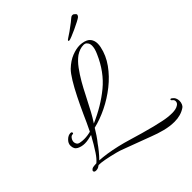

<svg xmlns="http://www.w3.org/2000/svg" viewBox="-258 -921 1227 1227"><g transform="rotate(-45 355.5 -308.0)"><path d="M594 164Q552 164 507.5 152.5Q463 141 424 125.5Q385 110 356 100Q303 81 257 63Q211 45 192 41Q95 16 55 16Q48 21 42 24.5Q36 28 29 29Q26 30 20 30Q2 30 2 18Q2 11 13 4Q21 0 31.5 -0.5Q42 -1 53 -2Q76 -22 96.5 -53Q117 -84 126 -100Q134 -114 141.5 -127.5Q149 -141 157 -154Q141 -150 124 -146.5Q107 -143 91 -143Q62 -143 38.5 -155Q15 -167 15 -199Q15 -220 33.5 -238Q52 -256 72 -256Q84 -256 84 -246Q84 -240 75 -240Q64 -240 55 -227Q46 -214 46 -200Q46 -190 52.5 -180.5Q59 -171 75 -169Q90 -166 107 -166Q136 -166 166 -174Q180 -202 192.5 -229.5Q205 -257 217 -284Q242 -339 268 -391Q294 -443 319 -484Q344 -525 364 -545Q402 -581 440.5 -596Q479 -611 510 -611Q516 -611 522 -610.5Q528 -610 533 -609Q570 -603 585 -583.5Q600 -564 600 -537Q600 -523 597 -508Q584 -445 544.5 -390Q505 -335 449 -290.5Q393 -246 329.5 -215Q266 -184 206 -170Q193 -148 178.5 -126.5Q164 -105 147 -84Q137 -69 118 -45.5Q99 -22 79 -2Q93 -1 109.5 0.5Q126 2 145 5Q228 18 311.5 43.5Q395 69 477 90Q500 96 542.5 105Q585 114 622 114Q658 114 677 101Q692 92 692 76Q692 64 681 56Q675 51 675 48Q675 38 687 45Q700 54 705.5 66Q711 78 711 91Q711 106 705.5 118.5Q700 131 692 136Q651 164 594 164ZM221 -193Q332 -241 416 -310Q500 -379 549 -492Q565 -527 565 -553Q565 -574 552 -586Q545 -595 529 -595Q496 -595 461 -572Q431 -550 404.5 -514Q378 -478 355 -438Q332 -398 314.5 -362.5Q297 -327 285 -306Q277 -290 260.5 -259Q244 -228 221 -193ZM487 -679Q479 -679 479 -683Q479 -688 494 -697Q504 -703 525.5 -718Q547 -733 574 -754Q588 -766 597 -773Q606 -780 610 -780Q613 -780 617.5 -780Q622 -780 627 -775Q638 -767 638 -761Q638 -757 636 -753.5Q634 -750 631 -746Q624 -740 603 -729Q582 -718 557 -706.5Q532 -695 512 -687Q492 -679 487 -679Z"/></g></svg>

Font: Allura
Style: Regular
Weight: 400
Designer: Robert E. Leuschke
Foundry: Robert E. Leuschke
Version: Version 1.110